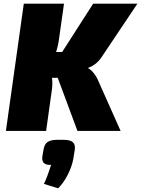

<svg xmlns="http://www.w3.org/2000/svg" viewBox="-20 -710 765 1041"><path d="M460 -343 459 -339Q473 -333 489 -312.5Q505 -292 514 -269L634 0H400L293 -288H262Q266 -256 261 -221L230 0H12L109 -690H327L300 -499Q295 -461 284 -428H317L485 -690H725L532 -402Q505 -360 460 -343ZM292 48H324Q361 48 375.5 61.5Q390 75 385 105L377 153Q370 193 347 238Q324 283 295 311L218 287Q233 259 257 184Q228 185 217 173Q206 161 210 136L216 101Q221 71 238.5 59.5Q256 48 292 48Z"/></svg>

Font: Exo 2.0 Black
Style: Italic
Weight: 900
Italic angle: -8°
Designer: Natanael Gama
Version: Version 1.001;PS 001.001;hotconv 1.0.70;makeotf.lib2.5.58329